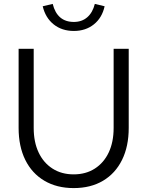

<svg xmlns="http://www.w3.org/2000/svg" viewBox="-20 -949 752 980"><path d="M356 11Q270 11 206.5 -26.5Q143 -64 109 -133Q75 -202 75 -296V-700H152V-296Q152 -224 177 -171Q202 -118 248 -88.5Q294 -59 356 -59Q418 -59 464 -88.5Q510 -118 535 -171Q560 -224 560 -296V-700H637V-296Q637 -202 603 -133Q569 -64 506 -26.5Q443 11 356 11ZM357 -791Q296 -791 254 -824.5Q212 -858 198 -917L249 -929Q272 -837 357 -837Q398 -837 425.5 -861Q453 -885 464 -929L514 -917Q501 -858 459 -824.5Q417 -791 357 -791Z"/></svg>

Font: Red Hat Text
Style: Regular
Weight: 400
Designer: Pentagram, MCKL
Foundry: MCKL
Version: Version 1.030